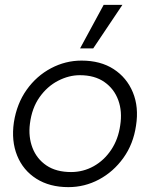

<svg xmlns="http://www.w3.org/2000/svg" viewBox="-20 -757 616 789"><path d="M261 12Q184 12 129.5 -22.5Q75 -57 50.5 -117.5Q26 -178 37 -254Q49 -331 89.5 -388Q130 -445 189.5 -476.5Q249 -508 315 -508Q393 -508 447 -473Q501 -438 526 -377.5Q551 -317 539 -241Q528 -165 487 -108Q446 -51 387 -19.5Q328 12 261 12ZM272 -50Q322 -50 365 -74Q408 -98 437 -141.5Q466 -185 474 -242Q483 -299 466 -345.5Q449 -392 409 -420Q369 -448 308 -448Q263 -448 218.5 -425Q174 -402 142.5 -357.5Q111 -313 103 -249Q96 -195 113.5 -149.5Q131 -104 171 -77Q211 -50 272 -50ZM309 -558 406 -737H483L363 -558Z"/></svg>

Font: Host Grotesk Light
Style: Italic
Weight: 300
Italic angle: -8°
Designer: Doğukan Karapınar based on Poppins by Indian Type Foundry, Jonny Pinhorn
Foundry: Element Type
Version: Version 1.001; ttfautohint (v1.8.4.7-5d5b)